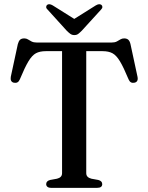

<svg xmlns="http://www.w3.org/2000/svg" viewBox="-20 -905 715 925"><path d="M158.5 -700H516.5Q533 -700 542.8 -705.2Q552.5 -710.5 560.2 -715.2Q568 -720 578 -720Q590.5 -720 597.8 -713.8Q605 -707.5 608.5 -693L642.5 -535Q645 -523 641.2 -515.8Q637.5 -508.5 627.5 -506.5Q618.5 -504.5 611.2 -508.2Q604 -512 599.5 -522.5Q575.5 -580.5 558 -609.5Q540.5 -638.5 521.8 -648.5Q503 -658.5 474.5 -658.5H395.5V-71Q395.5 -60 402 -53.5Q408.5 -47 420.5 -44L453.5 -38Q472.5 -33 472.5 -18Q472.5 0 448 0H227Q214.5 0 208.5 -5Q202.5 -10 202.5 -18Q202.5 -33 221.5 -38L254.5 -44Q266.5 -47 272.8 -53.5Q279 -60 279 -71V-658.5H200.5Q172 -658.5 153.2 -648.5Q134.5 -638.5 117 -609.5Q99.5 -580.5 75.5 -522.5Q71 -512 63.8 -508.2Q56.5 -504.5 47 -506.5Q37.5 -508.5 33.8 -515.8Q30 -523 32 -535L66 -693Q70 -707.5 77 -713.8Q84 -720 97 -720Q107 -720 114.5 -715.2Q122 -710.5 132 -705.2Q142 -700 158.5 -700ZM357.5 -801.5 234 -879Q217 -889 207 -881.5Q203 -878 202.5 -871.8Q202 -865.5 209 -859L301.5 -757Q311 -747.5 319 -741.8Q327 -736 338 -736Q349.5 -736 357 -741.8Q364.5 -747.5 374 -757L467 -859Q473.5 -865.5 473.2 -871.8Q473 -878 468.5 -881.5Q458.5 -889 441.5 -879L318 -801.5Z"/></svg>

Font: Fraunces Wonky
Style: Regular
Weight: 400
Version: Version 1.000;[b76b70a41]